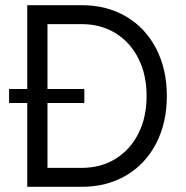

<svg xmlns="http://www.w3.org/2000/svg" viewBox="-20 -720 718 740"><path d="M85 -377V-700H295Q392 -700 466.5 -656Q541 -612 582 -532.5Q623 -453 623 -350Q623 -247 582 -167.5Q541 -88 466.5 -44Q392 0 295 0H85V-323H15V-377ZM545 -350Q545 -432 513.5 -494.5Q482 -557 425.5 -592Q369 -627 295 -627H163V-377H305V-323H163V-73H295Q369 -73 425.5 -108Q482 -143 513.5 -205.5Q545 -268 545 -350Z"/></svg>

Font: MedMera Sans
Style: Regular
Weight: 400
Designer: Kasper Nordkvist
Foundry: UNCUT.wtf
Version: Version 1.300